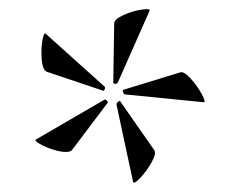

<svg xmlns="http://www.w3.org/2000/svg" viewBox="-20 -708 488 417"><path d="M228 -657Q228 -666 247.5 -675Q267 -684 287 -687Q307 -690 305 -685L236 -529Q235 -526 230.5 -526Q226 -526 226 -529ZM82 -552Q70 -556 70 -594Q70 -611 73 -624.5Q76 -638 79 -635L207 -520Q209 -519 207.5 -514.5Q206 -510 204 -511ZM251 -503Q249 -503 247.5 -507.5Q246 -512 248 -513L372 -551Q380 -553 394.5 -537Q409 -521 418.5 -503Q428 -485 422 -486ZM123 -378Q111 -378 94 -383.5Q77 -389 65.5 -396Q54 -403 58 -405L206 -491L208 -492Q210 -492 212.5 -489Q215 -486 214 -485L137 -383Q134 -378 123 -378ZM233 -481V-482Q233 -484 236.5 -487Q240 -490 241 -488L315 -382Q320 -375 309.5 -356Q299 -337 285 -322Q271 -307 269 -313Z"/></svg>

Font: Cormorant Garamond
Style: Regular
Weight: 400
Designer: Christian Thalmann (Catharsis Fonts)
Version: Version 3.000